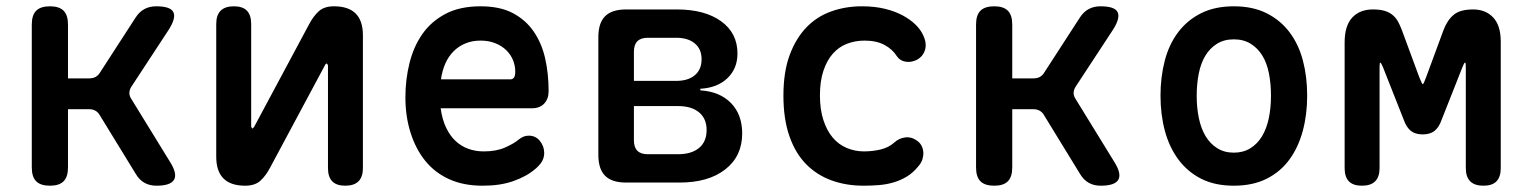

<svg xmlns="http://www.w3.org/2000/svg" viewBox="-20 -580 4840 610"><path d="M139 10Q109 10 95 -4Q81 -18 81 -48V-502Q81 -532 95 -546Q109 -560 139 -560Q168 -560 182 -546Q196 -532 196 -502V-331H263Q275 -331 283.5 -335.5Q292 -340 298 -350L410 -523Q422 -542 438.5 -551Q455 -560 476 -560Q521 -560 530.5 -542Q540 -524 517 -487L397 -304Q391 -294 391 -284.5Q391 -275 397 -266L520 -66Q544 -28 533 -9Q522 10 477 10Q455 10 438.5 0.5Q422 -9 411 -28L297 -214Q292 -223 283.5 -228Q275 -233 264 -233H196V-48Q196 -18 182 -4Q168 10 139 10Z M667 -82V-504Q667 -532 681 -546Q695 -560 723 -560Q751 -560 764.5 -546Q778 -532 778 -504V-178Q780 -172 782 -172Q784 -172 785 -174L788 -178L961 -501Q975 -528 992.5 -544Q1010 -560 1041 -560Q1087 -560 1110 -537Q1133 -514 1133 -468V-46Q1133 -18 1119 -4Q1105 10 1077 10Q1049 10 1035.5 -4Q1022 -18 1022 -46V-372Q1020 -378 1018 -378Q1016 -378 1015 -377L1012 -372L839 -49Q825 -22 807.5 -6Q790 10 759 10Q713 10 690 -13Q667 -36 667 -82Z M1660 -149Q1682 -149 1695.5 -132Q1709 -115 1709 -94Q1709 -82 1704 -71Q1699 -60 1684 -46Q1668 -32 1650 -22Q1632 -12 1610.5 -4.5Q1589 3 1565 6.5Q1541 10 1513 10Q1453 10 1407.5 -10.5Q1362 -31 1331.5 -68.5Q1301 -106 1284.5 -158Q1268 -210 1268 -271Q1268 -327 1281 -379.5Q1294 -432 1322 -472Q1350 -512 1395.5 -536Q1441 -560 1507 -560Q1568 -560 1609 -538.5Q1650 -517 1675.5 -480Q1701 -443 1712 -394.5Q1723 -346 1723 -290Q1723 -266 1709 -251Q1695 -236 1670 -236H1380Q1385 -200 1397.5 -174Q1410 -148 1428 -131.5Q1446 -115 1468.5 -107Q1491 -99 1517 -99Q1557 -99 1585 -111.5Q1613 -124 1627 -136Q1636 -143 1643.5 -146Q1651 -149 1660 -149ZM1381 -328H1603Q1608 -328 1612.5 -333Q1617 -338 1617 -353Q1617 -371 1610 -388.5Q1603 -406 1589 -420Q1575 -434 1554 -442.5Q1533 -451 1507 -451Q1480 -451 1458.5 -442Q1437 -433 1421 -417Q1405 -401 1395 -378.5Q1385 -356 1381 -328Z M1969 0Q1924 0 1902.5 -21.5Q1881 -43 1881 -88V-462Q1881 -507 1902.5 -528.5Q1924 -550 1969 -550H2130Q2219 -550 2271 -512.5Q2323 -475 2323 -410Q2323 -362 2291 -331.5Q2259 -301 2205 -298V-293Q2267 -289 2302.5 -252.5Q2338 -216 2338 -156Q2338 -84 2284.5 -42Q2231 0 2139 0ZM1994 -243V-134Q1994 -112 2005 -101Q2016 -90 2038 -90H2134Q2177 -90 2201 -110Q2225 -130 2225 -167Q2225 -203 2201 -223Q2177 -243 2134 -243ZM2038 -460Q2016 -460 2005 -449Q1994 -438 1994 -416V-323H2128Q2166 -323 2187.5 -341Q2209 -359 2209 -392Q2209 -424 2187.5 -442Q2166 -460 2128 -460Z M2469 -276Q2469 -352 2489 -405.5Q2509 -459 2542.5 -493.5Q2576 -528 2621.5 -544Q2667 -560 2718 -560Q2759 -560 2791.5 -552Q2824 -544 2848 -531Q2872 -518 2888.5 -502Q2905 -486 2913 -468Q2925 -443 2919 -422Q2913 -401 2893 -390Q2875 -381 2857 -384Q2839 -387 2829 -402Q2816 -423 2790.5 -437Q2765 -451 2727 -451Q2697 -451 2671 -441Q2645 -431 2626 -409.5Q2607 -388 2596 -355Q2585 -322 2585 -277Q2585 -232 2596 -198.5Q2607 -165 2625.5 -143Q2644 -121 2670 -110Q2696 -99 2725 -99Q2752 -99 2777.5 -105Q2803 -111 2821 -127Q2836 -141 2856.5 -143.5Q2877 -146 2896 -131Q2904 -125 2908.5 -115.5Q2913 -106 2913.5 -95.5Q2914 -85 2910.5 -73.5Q2907 -62 2897 -51Q2881 -31 2861 -19Q2841 -7 2819 -0.5Q2797 6 2773 8Q2749 10 2724 10Q2668 10 2621.5 -7Q2575 -24 2541 -58.5Q2507 -93 2488 -147.5Q2469 -202 2469 -276Z M3139 10Q3109 10 3095 -4Q3081 -18 3081 -48V-502Q3081 -532 3095 -546Q3109 -560 3139 -560Q3168 -560 3182 -546Q3196 -532 3196 -502V-331H3263Q3275 -331 3283.5 -335.5Q3292 -340 3298 -350L3410 -523Q3422 -542 3438.5 -551Q3455 -560 3476 -560Q3521 -560 3530.5 -542Q3540 -524 3517 -487L3397 -304Q3391 -294 3391 -284.5Q3391 -275 3397 -266L3520 -66Q3544 -28 3533 -9Q3522 10 3477 10Q3455 10 3438.5 0.5Q3422 -9 3411 -28L3297 -214Q3292 -223 3283.5 -228Q3275 -233 3264 -233H3196V-48Q3196 -18 3182 -4Q3168 10 3139 10Z M3900 10Q3840 10 3796.5 -12Q3753 -34 3724 -73Q3695 -112 3681 -164Q3667 -216 3667 -276Q3667 -335 3680.5 -387Q3694 -439 3723 -477.5Q3752 -516 3796 -538Q3840 -560 3900 -560Q3960 -560 4004 -538Q4048 -516 4077 -477.5Q4106 -439 4119.5 -387.5Q4133 -336 4133 -276Q4133 -216 4119 -164Q4105 -112 4076.5 -73Q4048 -34 4004 -12Q3960 10 3900 10ZM3900 -95Q3930 -95 3952.5 -109Q3975 -123 3989.5 -147Q4004 -171 4011 -204Q4018 -237 4018 -276Q4018 -314 4011.5 -347Q4005 -380 3990.5 -403.5Q3976 -427 3953.5 -441Q3931 -455 3900 -455Q3869 -455 3846.5 -441Q3824 -427 3809.5 -403Q3795 -379 3788.5 -346Q3782 -313 3782 -275Q3782 -237 3789 -204Q3796 -171 3810.5 -147Q3825 -123 3847.5 -109Q3870 -95 3900 -95Z M4748 -46Q4748 -18 4734.5 -4Q4721 10 4693 10Q4665 10 4651 -4Q4637 -18 4637 -46V-366Q4637 -381 4635 -381H4634Q4632 -381 4626 -366L4560 -199Q4552 -176 4538 -164.5Q4524 -153 4500 -153Q4476 -153 4462 -164.5Q4448 -176 4440 -199L4374 -366Q4368 -381 4365 -381Q4363 -381 4363 -366V-46Q4363 -18 4349 -4Q4335 10 4307 10Q4279 10 4265.5 -4Q4252 -18 4252 -46V-445Q4252 -498 4276 -524Q4300 -550 4342 -550Q4363 -550 4377.5 -546Q4392 -542 4403 -533.5Q4414 -525 4421 -512.5Q4428 -500 4434 -484L4489 -335Q4498 -312 4500.5 -312.5Q4503 -313 4511 -335L4566 -484Q4578 -516 4598.5 -533Q4619 -550 4660 -550Q4700 -550 4724 -524.5Q4748 -499 4748 -448Z"/></svg>

Font: Maple Mono SemiBold
Style: Regular
Weight: 600
Monospace: yes
Designer: subframe7536
Version: Version 7.000